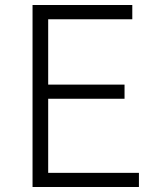

<svg xmlns="http://www.w3.org/2000/svg" viewBox="-20 -747 640 767"><path d="M110 0V-727H508.5V-670H172.5V-409H477.5V-352.5H172.5V-56.5H535V0Z"/></svg>

Font: Spline Sans Mono Light
Style: Regular
Weight: 300
Monospace: yes
Version: Version 1.004